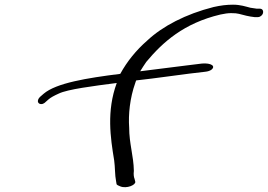

<svg xmlns="http://www.w3.org/2000/svg" viewBox="-20 -766 1142 819"><path d="M142 -338C140 -329 146 -322 156 -322C161 -322 166 -324 170 -327L187 -342C196 -350 211 -358 231 -367C268 -385 377 -399 478 -412C434 -292 451 -179 467 -82C471 -55 470 -17 475 6L477 18C477 23 486 26 493 29C520 40 560 23 557 9L554 -3C551 -10 549 -22 551 -37C550 -101 531 -153 531 -222C527 -277 534 -348 557 -412C558 -415 559 -419 561 -423C644 -432 745 -447 788 -452L856 -460C866 -461 875 -464 881 -468C902 -484 881 -498 842 -495L777 -487C734 -482 667 -473 578 -462C586 -475 595 -489 604 -502C674 -586 764 -667 920 -704C938 -708 953 -710 966 -710C983 -710 990 -709 999 -707C1017 -702 1044 -695 1066 -693H1080C1090 -693 1100 -701 1102 -711C1104 -721 1099 -729 1088 -729H1075C1067 -730 1059 -731 1048 -733C1028 -738 1006 -746 974 -746C947 -746 922 -743 891 -736C772 -706 673 -654 608 -593C561 -552 522 -504 493 -451C350 -433 220 -412 166 -366L150 -352C146 -348 143 -343 142 -338Z"/></svg>

Font: Stray Cat
Style: UltExtObl
Weight: 400
Version: Version 1.0